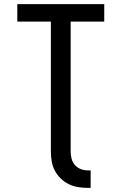

<svg xmlns="http://www.w3.org/2000/svg" viewBox="-20 -690 590 932"><path d="M405 222Q382 222 358 218Q334 214 313 203.5Q292 193 274.5 176Q257 159 246 138Q235 117 231 93.5Q227 70 227 46V-585H64V-670H486V-585H323V46Q323 63 327.5 80.5Q332 98 343.5 111Q355 124 371.5 130.5Q388 137 405 137H420V222Z"/></svg>

Font: Lode Dark Term
Style: Bold
Weight: 700
Monospace: yes
Designer: Belleve Invis
Foundry: Belleve Invis
Version: Version 29.2.0